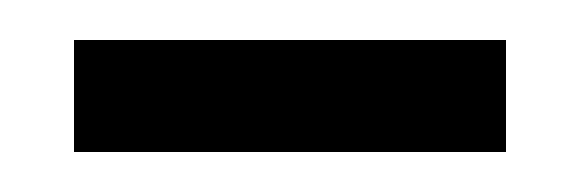

<svg xmlns="http://www.w3.org/2000/svg" viewBox="-20 2 290 96"><path d="M17 78V22H233V78Z"/></svg>

Font: Inconsolata UltraCondensed
Style: Regular
Weight: 400
Width: 1
Monospace: yes
Designer: Raph Levien, Cyreal, Brenton Simpson
Foundry: Raph Levien, Cyreal, Google
Version: Version 3.000; ttfautohint (v1.8.2.53-6de2)